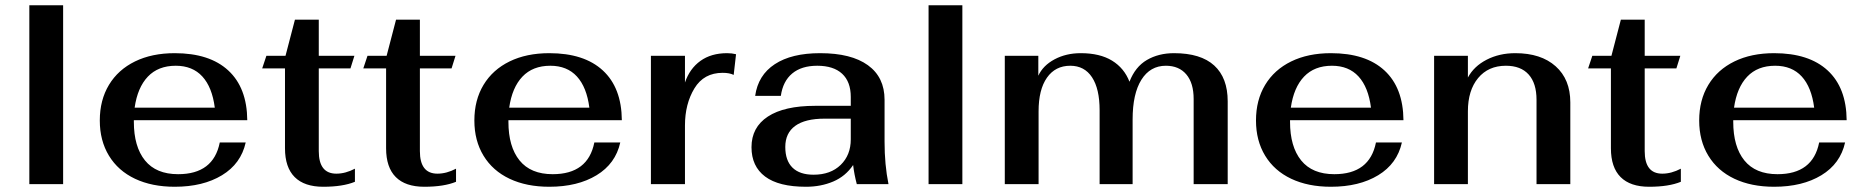

<svg xmlns="http://www.w3.org/2000/svg" viewBox="-20 -703 7117 733"><path d="M92 -683H221V0H92Z M819 -159H918Q900 -78 827.5 -34Q755 10 647 10Q560 10 495.5 -20.5Q431 -51 396 -108.5Q361 -166 361 -243Q361 -321 396 -379Q431 -437 495.5 -468.5Q560 -500 647 -500Q780 -500 851.5 -434Q923 -368 924 -244H491V-238Q491 -143 533.5 -90.5Q576 -38 660 -38Q795 -38 819 -159ZM494 -292H800Q790 -370 752.5 -411Q715 -452 651 -452Q584 -452 544.5 -410.5Q505 -369 494 -292Z M1068 -137V-442H981L997 -490H1070L1106 -628H1197V-490H1333L1318 -442H1197V-126Q1197 -40 1264 -40Q1299 -40 1335 -59V-9Q1289 10 1214 10Q1142 10 1105 -27Q1068 -64 1068 -137Z M1454 -137V-442H1367L1383 -490H1456L1492 -628H1583V-490H1719L1704 -442H1583V-126Q1583 -40 1650 -40Q1685 -40 1721 -59V-9Q1675 10 1600 10Q1528 10 1491 -27Q1454 -64 1454 -137Z M2249 -159H2348Q2330 -78 2257.5 -34Q2185 10 2077 10Q1990 10 1925.5 -20.5Q1861 -51 1826 -108.5Q1791 -166 1791 -243Q1791 -321 1826 -379Q1861 -437 1925.5 -468.5Q1990 -500 2077 -500Q2210 -500 2281.5 -434Q2353 -368 2354 -244H1921V-238Q1921 -143 1963.5 -90.5Q2006 -38 2090 -38Q2225 -38 2249 -159ZM1924 -292H2230Q2220 -370 2182.5 -411Q2145 -452 2081 -452Q2014 -452 1974.5 -410.5Q1935 -369 1924 -292Z M2465 -490H2595V-388Q2613 -441 2654 -470.5Q2695 -500 2756 -500Q2774 -500 2790 -496L2781 -417Q2765 -425 2739 -425Q2667 -425 2631 -365.5Q2595 -306 2595 -224V0H2465Z M2849 -141Q2849 -217 2911.5 -258Q2974 -299 3092 -299H3228V-333Q3228 -391 3195 -421.5Q3162 -452 3100 -452Q3040 -452 3004.5 -422.5Q2969 -393 2961 -337H2863Q2874 -416 2938 -458Q3002 -500 3111 -500Q3230 -500 3293.5 -454Q3357 -408 3357 -322V-162Q3357 -74 3372 0H3251Q3241 -38 3237 -73Q3208 -30 3161 -10Q3114 10 3057 10Q2953 10 2901 -29Q2849 -68 2849 -141ZM3228 -171V-250H3128Q3054 -250 3016 -222.5Q2978 -195 2978 -142Q2978 -90 3005.5 -63Q3033 -36 3086 -36Q3151 -36 3189.5 -73.5Q3228 -111 3228 -171Z M3525 -683H3654V0H3525Z M3816 -490H3944V-414Q3962 -453 4006 -476.5Q4050 -500 4106 -500Q4179 -500 4225.5 -471.5Q4272 -443 4292 -391Q4314 -448 4358.5 -474Q4403 -500 4462 -500Q4564 -500 4615.5 -453Q4667 -406 4667 -316V0H4537V-325Q4537 -386 4509 -419Q4481 -452 4431 -452Q4371 -452 4337.5 -398.5Q4304 -345 4304 -247V0H4178V-282Q4178 -364 4149 -408Q4120 -452 4066 -452Q4009 -452 3977 -406.5Q3945 -361 3945 -278V0H3816Z M5233 -159H5332Q5314 -78 5241.5 -34Q5169 10 5061 10Q4974 10 4909.5 -20.5Q4845 -51 4810 -108.5Q4775 -166 4775 -243Q4775 -321 4810 -379Q4845 -437 4909.5 -468.5Q4974 -500 5061 -500Q5194 -500 5265.5 -434Q5337 -368 5338 -244H4905V-238Q4905 -143 4947.5 -90.5Q4990 -38 5074 -38Q5209 -38 5233 -159ZM4908 -292H5214Q5204 -370 5166.5 -411Q5129 -452 5065 -452Q4998 -452 4958.5 -410.5Q4919 -369 4908 -292Z M5455 -490H5584V-407Q5607 -450 5655.5 -475Q5704 -500 5765 -500Q5863 -500 5919 -450Q5975 -400 5975 -312V0H5846V-322Q5846 -385 5816 -418.5Q5786 -452 5729 -452Q5662 -452 5623 -405Q5584 -358 5584 -278V0H5455Z M6130 -137V-442H6043L6059 -490H6132L6168 -628H6259V-490H6395L6380 -442H6259V-126Q6259 -40 6326 -40Q6361 -40 6397 -59V-9Q6351 10 6276 10Q6204 10 6167 -27Q6130 -64 6130 -137Z M6925 -159H7024Q7006 -78 6933.5 -34Q6861 10 6753 10Q6666 10 6601.5 -20.5Q6537 -51 6502 -108.5Q6467 -166 6467 -243Q6467 -321 6502 -379Q6537 -437 6601.5 -468.5Q6666 -500 6753 -500Q6886 -500 6957.5 -434Q7029 -368 7030 -244H6597V-238Q6597 -143 6639.5 -90.5Q6682 -38 6766 -38Q6901 -38 6925 -159ZM6600 -292H6906Q6896 -370 6858.5 -411Q6821 -452 6757 -452Q6690 -452 6650.5 -410.5Q6611 -369 6600 -292Z"/></svg>

Font: Fahkwang SemiBold
Style: Regular
Weight: 600
Designer: Suppakit Chalermlarp | Katatrad Co.,Ltd.
Foundry: Cadson Demak Co.,Ltd.
Version: Version 1.000; ttfautohint (v1.6)